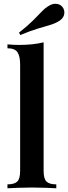

<svg xmlns="http://www.w3.org/2000/svg" viewBox="-20 -1010 365 1030"><path d="M214 -783V-93Q214 -51 229.5 -36Q245 -21 282 -21V0Q264 -1 227.5 -2.5Q191 -4 153 -4Q116 -4 77.5 -2.5Q39 -1 20 0V-21Q57 -21 72.5 -36Q88 -51 88 -93V-663Q88 -708 74 -729.5Q60 -751 20 -751V-772Q52 -769 82 -769Q120 -769 153 -772.5Q186 -776 214 -783ZM246 -981Q267 -993 288.5 -988.5Q310 -984 320 -965Q329 -947 323 -928Q317 -909 295 -896Q273 -883 245.5 -875Q218 -867 181 -856Q144 -845 89 -822L82 -835Q129 -872 157 -900Q185 -928 204.5 -948.5Q224 -969 246 -981Z"/></svg>

Font: Playfair Display SemiBold
Style: Regular
Weight: 600
Designer: Claus Eggers Sørensen
Foundry: Claus Eggers Sørensen
Version: Version 1.203